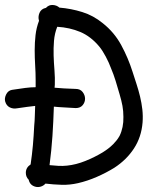

<svg xmlns="http://www.w3.org/2000/svg" viewBox="-70 -740 647 782"><path d="M75.2 -384.8V-413.1Q75.2 -442.4 73.2 -473.6Q71.3 -504.9 71.3 -535.6Q71.3 -566.4 74.7 -596.7Q78.1 -627 88.9 -655.3Q84 -670.9 90.8 -687.5Q97.7 -704.1 117.2 -708Q128.9 -720.7 145 -719.7Q161.1 -718.8 171.9 -709Q219.7 -705.1 265.1 -690.9Q310.5 -676.8 348.6 -645.5Q395.5 -608.4 423.8 -556.2Q452.1 -503.9 469.7 -448.2Q477.5 -423.8 485.8 -398.4Q494.1 -373 500.5 -346.7Q506.8 -320.3 509.8 -293.9Q512.7 -267.6 510.7 -241.2Q505.9 -181.6 475.6 -135.3Q445.3 -88.9 395.5 -56.6Q362.3 -36.1 324.2 -19.5Q286.1 -2.9 248 5.9Q213.9 13.7 181.2 12.7Q148.4 11.7 115.2 7.8Q107.4 16.6 96.2 20Q85 23.4 74.2 20.5Q51.8 14.6 46.9 -7.8Q35.2 -19.5 35.2 -36.1Q35.2 -57.6 54.7 -70.3Q60.5 -109.4 64 -148.4Q67.4 -187.5 69.3 -227.5Q71.3 -247.1 71.8 -267.6Q72.3 -288.1 73.2 -308.6Q58.6 -306.6 40.5 -304.7Q22.5 -302.7 -1 -298.8Q-16.6 -295.9 -30.3 -302.7Q-43.9 -309.6 -48.8 -326.2Q-52.7 -339.8 -44.9 -355.5Q-37.1 -371.1 -21.5 -374Q9.8 -378.9 32.7 -381.8Q55.7 -384.8 75.2 -384.8ZM238.3 -377.9Q256.8 -377.9 266.6 -365.2Q276.4 -352.5 276.4 -337.9Q276.4 -323.2 266.6 -311.5Q256.8 -299.8 238.3 -299.8Q210 -301.8 188.5 -302.7Q167 -303.7 149.4 -305.7Q147.5 -245.1 143.6 -186Q139.6 -127 131.8 -67.4Q149.4 -65.4 167.5 -64.5Q185.5 -63.5 203.1 -65.4Q240.2 -69.3 277.8 -84.5Q315.4 -99.6 347.7 -119.1Q360.4 -127 370.6 -134.8Q380.9 -142.6 391.6 -153.3Q400.4 -163.1 405.3 -168.9Q410.2 -174.8 417 -186.5Q433.6 -220.7 432.6 -263.7Q432.6 -288.1 428.7 -309.1Q424.8 -330.1 417 -356.4Q409.2 -383.8 400.9 -410.6Q392.6 -437.5 381.8 -462.9Q374 -484.4 360.8 -509.3Q347.7 -534.2 334 -550.8Q299.8 -591.8 256.8 -609.9Q213.9 -627.9 163.1 -630.9Q152.3 -603.5 149.9 -573.7Q147.5 -543.9 148.4 -513.7Q149.4 -483.4 151.9 -453.1Q154.3 -422.9 153.3 -394.5L152.3 -382.8Q169.9 -380.9 190.9 -379.9Q211.9 -378.9 238.3 -377.9Z"/></svg>

Font: Schoolbell
Style: Regular
Weight: 400
Designer: Font Diner, Inc
Foundry: Font Diner, Inc
Version: Version 1.001